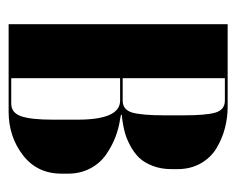

<svg xmlns="http://www.w3.org/2000/svg" viewBox="-70 -464 535 434"><g transform="rotate(90 197.0 -247.5)"><path d="M362.8 -381.8V-368.2Q362.8 -344.2 355.2 -325Q347.7 -305.7 336.2 -294.2Q324.7 -282.7 308.8 -274.4Q293 -266.1 279.3 -262.5Q265.6 -258.8 250 -256.8L240.2 -255.9V-253.9L250 -252Q270.5 -249 290.8 -241.2Q311 -233.4 330.3 -220Q349.6 -206.5 361.3 -184.3Q373 -162.1 373 -134.8V-119.1Q373 -64.5 331.1 -32.2Q289.1 0 232.9 0H35.2V-495.1H221.2Q246.1 -495.1 269.8 -489Q293.5 -482.9 314.9 -470.2Q336.4 -457.5 349.6 -434.6Q362.8 -411.6 362.8 -381.8ZM157.2 -257.8H208Q228.5 -257.8 234.9 -279.3Q241.2 -300.8 241.2 -353V-395Q241.2 -446.8 234.9 -467.8Q228.5 -488.8 208 -488.8H157.2ZM251 -100.1V-155.8Q251 -252 208 -252H157.2V-5.9H214.8Q235.4 -5.9 243.2 -28.1Q251 -50.3 251 -100.1Z"/></g></svg>

Font: Moniqa Black Display
Style: Regular
Weight: 900
Designer: Rajesh Rajput
Foundry: Rajesh Rajput
Version: Version 1.000